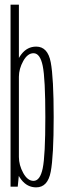

<svg xmlns="http://www.w3.org/2000/svg" viewBox="-20 -805 279 828"><path d="M25.5 0H56.5L61.5 -51V-785H25.5ZM136 3Q186 3 198.8 -64.5Q211.5 -132 211.5 -300Q211.5 -469 198.8 -536.5Q186 -604 136 -604Q97.5 -604 72 -570.8Q46.5 -537.5 46.5 -499L61.5 -474Q61.5 -508 80.2 -541.8Q99 -575.5 124.5 -575.5Q153 -575.5 164.2 -521Q175.5 -466.5 175.5 -300Q175.5 -133.5 164.2 -79.2Q153 -25 124.5 -25Q99 -25 80.2 -59Q61.5 -93 61.5 -128L46.5 -101.5Q46.5 -63 72 -30Q97.5 3 136 3Z"/></svg>

Font: Anybody ExtraCondensed ExtraLight
Style: Regular
Weight: 250
Width: 2
Version: Version 1.113;gftools[0.9.25]